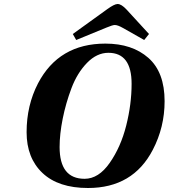

<svg xmlns="http://www.w3.org/2000/svg" viewBox="-20 -925 843 960"><path d="M344 -755 516 -879Q552 -905 568 -905Q587 -905 613 -877L725 -755L701 -725L595 -785Q569 -800 554 -800Q543 -800 512 -787L361 -725ZM113 -264Q113 -398 170 -508Q274 -707 507 -707Q641 -707 722 -635.5Q803 -564 803 -419Q803 -289 744 -176Q645 15 420 15Q272 15 192.5 -60Q113 -135 113 -264ZM278 -190Q278 -31 403 -31Q473 -31 528.5 -110.5Q584 -190 611 -297Q638 -404 638 -506Q638 -661 522 -661Q464 -661 415 -610.5Q366 -560 337.5 -484.5Q309 -409 293.5 -331.5Q278 -254 278 -190Z"/></svg>

Font: Heuristica
Style: Bold Italic
Weight: 700
Italic angle: -13°
Version: Version 1.0.2